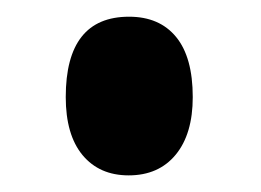

<svg xmlns="http://www.w3.org/2000/svg" viewBox="-20 -504 314 231"><path d="M59.1 -387.2Q59.1 -483.9 135.3 -483.9Q171.9 -483.9 191.9 -459.5Q211.9 -435.1 211.9 -387.2Q211.9 -342.8 191.4 -317.9Q170.9 -293 134.8 -293Q99.6 -293 79.3 -317.4Q59.1 -341.8 59.1 -387.2Z"/></svg>

Font: FjallaOne
Style: Regular
Weight: 400
Designer: Irina Smirnova
Foundry: Irina Smirnova
Version: Version 1.001